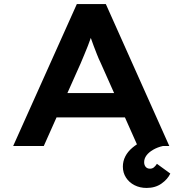

<svg xmlns="http://www.w3.org/2000/svg" viewBox="-20 -720 900 947"><path d="M45 0 359 -700H502L815 0H659L476 -411Q467 -429 458.5 -451Q450 -473 441.5 -495Q433 -517 425.5 -539.5Q418 -562 412 -581H444Q437 -559 429.5 -537.5Q422 -516 413.5 -494Q405 -472 396 -451Q387 -430 378 -408L196 0ZM189 -141 239 -261H615L649 -141ZM703 207Q670 207 643.5 193.5Q617 180 601.5 156Q586 132 586 102Q586 75 598 51.5Q610 28 632.5 9Q655 -10 684.5 -25Q714 -40 748 -49L784 0Q757 6 735.5 18.5Q714 31 702.5 46.5Q691 62 691 80Q691 94 698.5 103Q706 112 720 112Q731 112 739 105.5Q747 99 754 88L820 136Q807 164 776.5 185.5Q746 207 703 207Z"/></svg>

Font: Lexend Giga SemiBold
Style: Regular
Weight: 600
Designer: Bonnie Shaver-Troup, Thomas Jockin
Foundry: Lexend
Version: Version 1.007